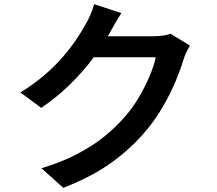

<svg xmlns="http://www.w3.org/2000/svg" viewBox="-20 -842 1040 922"><path d="M892 -623Q884 -610 875.5 -592Q867 -574 861 -556Q848 -511 824 -453.5Q800 -396 765.5 -335.5Q731 -275 686 -220Q615 -134 520 -64.5Q425 5 284 60L179 -34Q278 -64 352 -103Q426 -142 481.5 -187Q537 -232 581 -283Q617 -324 647 -375Q677 -426 698.5 -477Q720 -528 728 -567H381L423 -668Q436 -668 467 -668Q498 -668 536.5 -668Q575 -668 613 -668Q651 -668 680 -668Q709 -668 718 -668Q741 -668 762.5 -671Q784 -674 799 -680ZM563 -779Q547 -755 531 -727Q515 -699 507 -684Q474 -625 425.5 -560.5Q377 -496 314.5 -435Q252 -374 178 -324L78 -398Q143 -438 193.5 -481.5Q244 -525 281.5 -568.5Q319 -612 346 -652Q373 -692 391 -725Q401 -741 413.5 -769.5Q426 -798 432 -822Z"/></svg>

Font: Noto Sans JP SemiBold
Style: Regular
Weight: 600
Designer: Ryoko NISHIZUKA  (kana, bopomofo & ideographs); Paul D. Hunt (Latin, Greek & Cyrillic); Sandoll Communications , Soo-you
Foundry: Adobe
Version: Version 2.004-H2;hotconv 1.0.118;makeotfexe 2.5.65603